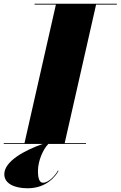

<svg xmlns="http://www.w3.org/2000/svg" viewBox="-65 -770 645 1027"><path d="M-45 -4.5V0H163.5C68 33.5 -42 92 -42 162C-42 212 12 237 83 237C184 237 233 172 248 144L245 142C234 163 198.5 207.5 164.5 207.5C145.5 207.5 138 182 138 145.5C138 90 165.5 28.5 193.5 0H395V-4.5H281L449 -745.5H560V-750H120V-745.5H234L66 -4.5Z"/></svg>

Font: Bodoni* 36pt Fatface
Style: Italic
Weight: 900
Italic angle: -13°
Version: Version 2.3